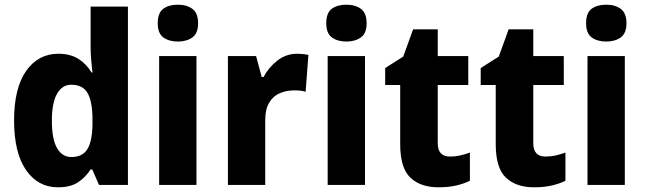

<svg xmlns="http://www.w3.org/2000/svg" viewBox="-20 -788 2749 818"><path d="M227 10Q142 10 91 -63.5Q40 -137 40 -275Q40 -413 91.5 -486Q143 -559 229 -559Q279 -559 313.5 -537.5Q348 -516 370 -479H374Q371 -503 368.5 -532.5Q366 -562 366 -590V-760H525V0H402L373 -66H366Q343 -31 311 -10.5Q279 10 227 10ZM284 -119Q332 -119 352.5 -153Q373 -187 374 -258V-280Q374 -353 354 -390Q334 -427 283 -427Q245 -427 223 -388.5Q201 -350 201 -274Q201 -195 223 -157Q245 -119 284 -119Z M738 -768Q776 -768 800 -750Q824 -732 824 -689Q824 -646 799.5 -628.5Q775 -611 738 -611Q700 -611 676 -628.5Q652 -646 652 -689Q652 -733 675.5 -750.5Q699 -768 738 -768ZM817 -549V0H658V-549Z M1246 -559Q1271 -559 1294 -554L1282 -397Q1264 -403 1234 -403Q1200 -403 1172 -391Q1144 -379 1127 -351Q1110 -323 1110 -277V0H951V-549H1071L1095 -460H1103Q1123 -499 1160.5 -529Q1198 -559 1246 -559Z M1456 -768Q1494 -768 1518 -750Q1542 -732 1542 -689Q1542 -646 1517.5 -628.5Q1493 -611 1456 -611Q1418 -611 1394 -628.5Q1370 -646 1370 -689Q1370 -733 1393.5 -750.5Q1417 -768 1456 -768ZM1535 -549V0H1376V-549Z M1897 -121Q1919 -121 1939.5 -125.5Q1960 -130 1982 -138V-18Q1956 -5 1923 2.5Q1890 10 1848 10Q1772 10 1728.5 -31Q1685 -72 1685 -174V-426H1621V-498L1698 -547L1740 -663H1845V-549H1975V-426H1845V-178Q1845 -121 1897 -121Z M2304 -121Q2326 -121 2346.5 -125.5Q2367 -130 2389 -138V-18Q2363 -5 2330 2.5Q2297 10 2255 10Q2179 10 2135.5 -31Q2092 -72 2092 -174V-426H2028V-498L2105 -547L2147 -663H2252V-549H2382V-426H2252V-178Q2252 -121 2304 -121Z M2563 -768Q2601 -768 2625 -750Q2649 -732 2649 -689Q2649 -646 2624.5 -628.5Q2600 -611 2563 -611Q2525 -611 2501 -628.5Q2477 -646 2477 -689Q2477 -733 2500.5 -750.5Q2524 -768 2563 -768ZM2642 -549V0H2483V-549Z"/></svg>

Font: Noto Sans Gurmukhi SemiCondensed ExtraBold
Style: Regular
Weight: 800
Width: 4
Designer: Jelle Bosma - Monotype Design Team
Foundry: Monotype Imaging Inc.
Version: Version 2.004; ttfautohint (v1.8.4.7-5d5b)